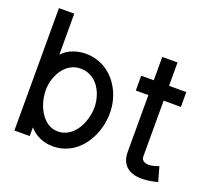

<svg xmlns="http://www.w3.org/2000/svg" viewBox="-115 -824 1103 988"><g transform="rotate(20 436.0 -330.5)"><path d="M132.6 -670.3H48.8V0H132.6V-47.4Q145.1 -33.4 159.7 -22.9Q174.3 -12.3 190.6 -5.2Q206.8 1.8 224.3 5.4Q241.8 8.9 260.1 8.9Q295 8.9 325 -1.5Q354.9 -12 379.2 -30.3Q403.4 -48.7 422.4 -73.9Q441.3 -99 454 -127.9Q466.8 -156.7 473.4 -188.4Q480.1 -220.1 480.1 -251.7Q480.1 -283.1 473.3 -313.4Q466.4 -343.6 453.2 -371Q440.1 -398.3 421 -421.4Q401.9 -444.5 377.3 -461.4Q352.7 -478.4 323.2 -487.9Q293.7 -497.3 259.6 -497.3Q244.5 -497.3 227.2 -494.5Q209.8 -491.7 192.8 -485.5Q175.8 -479.4 160.3 -469.5Q144.8 -459.7 132.6 -445.8ZM395.4 -251.7Q395.4 -232.5 391.5 -211.9Q387.7 -191.2 380.2 -171.2Q372.8 -151.2 361.5 -133.2Q350.1 -115.2 335 -101.7Q319.8 -88.1 301.1 -80Q282.3 -71.9 260.1 -71.9Q237.9 -71.9 219.6 -80Q201.3 -88.1 186.8 -101.9Q172.2 -115.6 161.3 -133.7Q150.4 -151.7 143.2 -171.7Q136.1 -191.7 132.6 -212.3Q129.2 -233 129.2 -251.7Q129.2 -269.9 132.9 -288.9Q136.6 -308 143.9 -326.4Q151.2 -344.8 162.4 -361.1Q173.6 -377.4 188 -389.6Q202.5 -401.7 220.6 -408.9Q238.6 -416.1 260.1 -416.1Q283.1 -416.1 301.9 -409.4Q320.7 -402.6 335.8 -390.6Q350.8 -378.5 362 -362.7Q373.2 -346.8 380.6 -328.4Q388.1 -309.9 391.7 -290.4Q395.4 -270.9 395.4 -251.7Z M812.6 -83.1Q807.1 -80.8 800.2 -78.5Q793.3 -76.2 786.1 -74.4Q778.9 -72.6 771.9 -71.5Q764.8 -70.3 758.2 -70.3Q750.4 -70.3 743.1 -72Q735.8 -73.7 730.2 -77.4Q724.5 -81.1 721.2 -87.3Q717.9 -93.6 717.9 -102.8V-407.1H812.4V-488.3H717.9V-616.2H634.3V-488.3H565.4V-407.1H634.3V-95.2Q634.3 -69.1 642.4 -49.4Q650.5 -29.8 665.4 -16.8Q680.3 -3.9 701.1 2.5Q721.9 8.9 747.2 8.9Q769.5 8.9 791.7 5.4Q813.8 2 834.8 -3.9Z"/></g></svg>

Font: SaysetthaMai Thin
Style: Regular
Weight: 100
Designer: John M. Durdin
Foundry: Lao Script for Windows
Version: Version 1.101